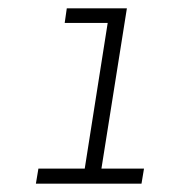

<svg xmlns="http://www.w3.org/2000/svg" viewBox="-20 -720 413 460"><path d="M66 -280 72 -316H183L238 -665H135L140 -700H284L223 -316H325L319 -280Z"/></svg>

Font: MuseoModerno ExtraLight
Style: Italic
Weight: 250
Italic angle: -9°
Designer: Pablo Cosgaya, Héctor Gatti, Marcela Romero, and the Authors of The MuseoModerno Project.
Foundry: Omnibus-Type Team
Version: Version 1.003